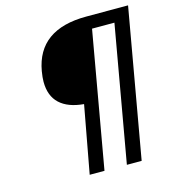

<svg xmlns="http://www.w3.org/2000/svg" viewBox="-108 -813 816 903"><g transform="rotate(-15 300.0 -361.5)"><path d="M121 -478.5Q121 -499 126 -529Q159.5 -723 394.5 -723H598L470.5 0H398.5L515 -661H406L289.5 0H217.5L278 -328Q201.5 -334.5 161.2 -372Q121 -409.5 121 -478.5Z"/></g></svg>

Font: JuliaMono Italic
Style: Regular
Weight: 400
Italic angle: -9°
Monospace: yes
Designer: cormullion
Foundry: corm
Version: Version 0.049; ttfautohint (v1.8.4)